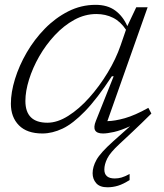

<svg xmlns="http://www.w3.org/2000/svg" viewBox="-20 -542 677 794"><path d="M606 -72.5Q586 -52.5 565 -32.2Q544 -12 528 3L474.5 53Q435.5 89 423.5 113.5Q411.5 138 411.5 159Q411.5 196 454.5 196Q469 196 482.2 192.2Q495.5 188.5 516 177.5V202.5Q489.5 219.5 468 226Q446.5 232.5 424.5 232.5Q392.5 232.5 377.8 215.5Q363 198.5 363 174.5Q363 148 379 119Q395 90 448 42.5L518 -20Q479.5 -2.5 451.2 3.8Q423 10 406 10Q355.5 10 376.5 -42L450 -226.5H442.5Q381.5 -133.5 331.5 -82Q281.5 -30.5 238.8 -10.2Q196 10 155.5 10Q91.5 10 58.2 -23.8Q25 -57.5 25 -113Q25 -160 42 -215.2Q59 -270.5 90.5 -324.8Q122 -379 165.5 -423.5Q209 -468 262.2 -495Q315.5 -522 375.5 -522Q424.5 -522 456.5 -498.5Q488.5 -475 506.5 -434L543.5 -512H590.5L424 -41Q454.5 -41.5 496.2 -53.2Q538 -65 593.5 -96ZM85 -124.5Q85 -34.5 176 -34.5Q217.5 -34.5 262.2 -62.8Q307 -91 349 -138Q391 -185 425.2 -241.5Q459.5 -298 479 -355L501 -419Q478.5 -453 447.5 -468.5Q416.5 -484 378.5 -484Q331 -484 287.2 -460Q243.5 -436 206.5 -396.2Q169.5 -356.5 142.2 -308.8Q115 -261 100 -212.8Q85 -164.5 85 -124.5Z"/></svg>

Font: Newsreader Caption Light
Style: Italic
Weight: 300
Italic angle: -17°
Designer: Hugues Gentile
Foundry: Production Type
Version: Version 1.001